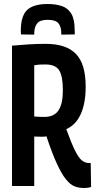

<svg xmlns="http://www.w3.org/2000/svg" viewBox="-20 -929 482 959"><path d="M399 10Q374 10 353 2Q332 -6 310.5 -32Q289 -58 265 -109.5Q241 -161 212 -248Q201 -246 189 -246Q180 -246 169.5 -246.5Q159 -247 151 -247V0H40V-701Q84 -705 125 -707.5Q166 -710 209 -710Q310 -710 359 -660Q408 -610 408 -496Q408 -414 383.5 -359.5Q359 -305 311 -284Q337 -212 355.5 -175.5Q374 -139 390 -127Q406 -115 422 -115Q423 -115 427 -115Q431 -115 433 -115L435 5Q429 7 420.5 8.5Q412 10 399 10ZM202 -345Q250 -345 272 -377.5Q294 -410 294 -479Q294 -547 276 -577Q258 -607 207 -607Q193 -607 181 -606.5Q169 -606 151 -603V-347Q165 -346 177 -345.5Q189 -345 202 -345ZM218 -909Q259 -909 289.5 -898.5Q320 -888 336.5 -860Q353 -832 353 -779Q354 -767 353 -757L286 -756Q286 -761 286 -765Q286 -795 272 -812.5Q258 -830 218 -830Q180 -830 166 -812.5Q152 -795 151 -765Q151 -762 151 -756L85 -757Q84 -763 84 -768.5Q84 -774 84 -779Q85 -852 117 -880.5Q149 -909 218 -909Z"/></svg>

Font: Georama Condensed SemiBold
Style: Regular
Weight: 600
Width: 3
Designer: Jean-Baptiste Levee
Foundry: Production Type
Version: Version 1.000